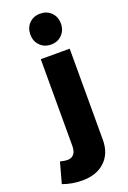

<svg xmlns="http://www.w3.org/2000/svg" viewBox="-247 -850 743 1111"><g transform="rotate(-20 124.5 -294.5)"><path d="M16 60Q42 60 56 43Q70 26 70 -7V-541H248V20Q248 104 196.5 152.5Q145 201 57 201Q-6 201 -63 180L-28 53Q-2 60 16 60ZM250 -695Q250 -654 223.5 -627Q197 -600 156 -600Q115 -600 88.5 -627Q62 -654 62 -695Q62 -737 88.5 -763.5Q115 -790 156 -790Q197 -790 223.5 -763.5Q250 -737 250 -695Z"/></g></svg>

Font: Montserrat arm2
Style: Bold
Weight: 700
Designer: Julieta Ulanovsky
Foundry: Julieta Ulanovsky
Version: Version 6.000